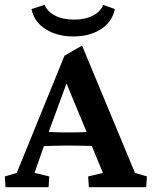

<svg xmlns="http://www.w3.org/2000/svg" viewBox="-24 -781 633 801"><path d="M-1 0 -3.9 -44.9 45.9 -59.6 245.1 -548.8 318.4 -590.8 539.1 -59.6 588.9 -44.9 585.9 0H346.7L343.8 -44.9L405.3 -59.6L350.6 -192.4L339.8 -224.6L239.3 -466.8L265.6 -465.8L177.7 -226.6L168 -197.3L120.1 -59.6L181.6 -44.9L178.7 0ZM147.5 -170.9V-232.4Q166 -231.4 192.9 -230Q219.7 -228.5 261.7 -228.5Q302.7 -228.5 330.6 -230Q358.4 -231.4 376 -232.4V-171.9Q352.5 -171.9 324.7 -172.9Q296.9 -173.8 261.7 -173.8Q226.6 -173.8 199.2 -172.9Q171.9 -171.9 147.5 -170.9ZM406.2 -760.7 455.1 -743.2Q444.3 -689.5 397 -659.2Q349.6 -628.9 282.2 -628.9Q214.8 -628.9 166.5 -659.2Q118.2 -689.5 107.4 -743.2L162.1 -760.7Q172.9 -733.4 205.1 -716.3Q237.3 -699.2 285.2 -699.2Q332 -699.2 364.3 -716.3Q396.5 -733.4 406.2 -760.7Z"/></svg>

Font: Crimson Pro SemiBold
Style: Regular
Weight: 600
Designer: Jacques Le Bailly
Foundry: Baron von Fonthausen
Version: Version 1.003